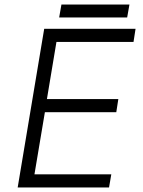

<svg xmlns="http://www.w3.org/2000/svg" viewBox="-20 -827 633 847"><path d="M58 0 175 -700H578L569 -642H229L187 -390H502L493 -332H178L132 -58H471L461 0ZM241 -750 251 -807H551L541 -750Z"/></svg>

Font: Figtree Light
Style: Italic
Weight: 300
Italic angle: -9.5°
Foundry: Erik Kennedy
Version: Version 2.001; ttfautohint (v1.8.4.7-5d5b);gftools[0.9.27]